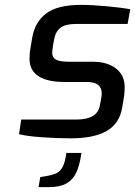

<svg xmlns="http://www.w3.org/2000/svg" viewBox="-20 -561 554 787"><path d="M58 -11 67 -71H293Q336 -71 360.5 -85.5Q385 -100 390 -132L396 -165Q397 -171 397 -178Q397 -225 336 -225H243Q175 -225 138 -248.5Q101 -272 101 -321Q101 -344 105 -365L112 -406Q123 -471 169.5 -506Q216 -541 312 -541Q356 -541 416.5 -535.5Q477 -530 514 -523L503 -463H293Q250 -463 229 -448Q208 -433 202 -400L197 -373Q194 -352 194 -344Q194 -325 209.5 -316.5Q225 -308 262 -308H360Q419 -308 455 -280.5Q491 -253 491 -204Q491 -193 489 -169L481 -121Q470 -54 417 -24Q364 6 271 6Q213 6 150.5 1.5Q88 -3 58 -11ZM145 165 174 160Q200 155 214 147.5Q228 140 237.5 121.5Q247 103 252 66H314Q306 119 291.5 148.5Q277 178 250.5 192Q224 206 180 206H138Z"/></svg>

Font: Exo Medium
Style: Italic
Weight: 500
Italic angle: -9°
Designer: Natanael Gama
Foundry: Natanael Gama
Version: Version 1.500; ttfautohint (v1.6)